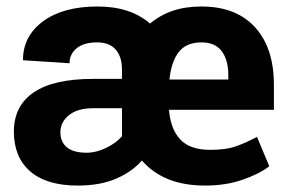

<svg xmlns="http://www.w3.org/2000/svg" viewBox="-20 -558 884 588"><path d="M608.4 10.3Q543.9 10.3 495.8 -9Q447.8 -28.3 414.6 -66.4Q384.8 -32.2 335.9 -11Q287.1 10.3 218.3 10.3Q122.6 10.3 72.5 -33.2Q22.5 -76.7 22.5 -154.8Q22.5 -233.9 83.3 -275.1Q144 -316.4 265.1 -316.4H353.5V-345.2Q353.5 -384.8 334 -406.5Q314.5 -428.2 277.3 -428.2Q236.8 -428.2 214.8 -410.2Q192.9 -392.1 192.9 -364.3L50.3 -373.5Q50.3 -447.3 111.8 -492.7Q173.3 -538.1 278.8 -538.1Q329.6 -538.1 369.6 -524.9Q409.7 -511.7 439.5 -485.8Q470.2 -511.7 509 -524.9Q547.9 -538.1 597.2 -538.1Q702.6 -538.1 760.7 -474.9Q818.8 -411.6 818.8 -298.8V-221.7H497.6Q502 -163.6 531.7 -131.3Q561.5 -99.1 623.5 -99.1Q669.4 -99.1 698.7 -108.6Q728 -118.2 767.1 -138.7L804.7 -48.8Q773.4 -24.9 722.2 -7.3Q670.9 10.3 608.4 10.3ZM245.6 -90.3Q274.4 -90.3 304.9 -105Q335.4 -119.6 353.5 -140.6V-226.6H266.1Q217.3 -226.6 191.2 -205.3Q165 -184.1 165 -152.8Q165 -123.5 184.8 -106.9Q204.6 -90.3 245.6 -90.3ZM597.2 -428.2Q550.3 -428.2 527.3 -398.4Q504.4 -368.7 499 -314.5H679.2V-328.1Q679.2 -374.5 658.9 -401.4Q638.7 -428.2 597.2 -428.2Z"/></svg>

Font: Roboto Web
Style: Bold
Weight: 700
Designer: Google
Version: Version 1.200310; 2013